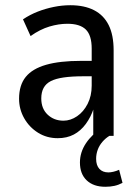

<svg xmlns="http://www.w3.org/2000/svg" viewBox="-20 -520 522 735"><path d="M201 9Q159 9 125.5 -12Q92 -33 72.5 -67.5Q53 -102 53 -142Q53 -194 78.5 -225.5Q104 -257 156.5 -272Q209 -287 290 -287H343V-228H300Q255 -228 224 -223.5Q193 -219 174.5 -209.5Q156 -200 147 -183.5Q138 -167 138 -143Q138 -104 162.5 -81Q187 -58 223 -58Q250 -58 275 -75Q300 -92 315.5 -122.5Q331 -153 331 -192V-334Q331 -385 308.5 -407Q286 -429 238 -429Q205 -429 169.5 -418.5Q134 -408 97 -382L68 -446Q95 -464 124.5 -475.5Q154 -487 186 -493.5Q218 -500 249 -500Q303 -500 340 -481Q377 -462 396 -424Q415 -386 415 -327V0H337V-106H339Q328 -72 308.5 -45.5Q289 -19 262.5 -5Q236 9 201 9ZM383 195Q338 195 312 170.5Q286 146 286 102Q286 63 309 28.5Q332 -6 371 -31L399 0Q384 9 372 23Q360 37 354 53.5Q348 70 348 88Q348 113 360.5 126.5Q373 140 395 140Q403 140 414 137.5Q425 135 436 130L449 180Q434 188 418 191.5Q402 195 383 195Z"/></svg>

Font: Nunito Sans 10pt Condensed Medium
Style: Regular
Weight: 500
Width: 3
Designer: Vernon Adams
Foundry: Vernon Adams
Version: Version 3.101;gftools[0.9.27]